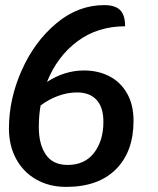

<svg xmlns="http://www.w3.org/2000/svg" viewBox="-20 -725 617 752"><path d="M503 -252Q503 -131 434 -62Q365 7 239 7Q173 7 122 -22Q71 -51 43 -103Q15 -155 15 -222Q15 -337 65 -449.5Q115 -562 200.5 -633.5Q286 -705 388 -705Q430 -705 450 -686Q470 -667 470 -622Q362 -622 283 -563Q204 -504 164 -404Q233 -449 309 -449Q364 -449 408 -426.5Q452 -404 477.5 -359.5Q503 -315 503 -252ZM385 -248Q385 -305 358 -334Q331 -363 282 -363Q245 -363 208 -349.5Q171 -336 139 -312Q132 -273 132 -227Q132 -160 159.5 -119.5Q187 -79 245 -79Q312 -79 348.5 -126.5Q385 -174 385 -248Z"/></svg>

Font: Krub SemiBold
Style: Italic
Weight: 600
Italic angle: -8°
Designer: Ekaluck Peanpanawate
Foundry: Cadson Demak Co.,Ltd.
Version: Version 1.000; ttfautohint (v1.6)